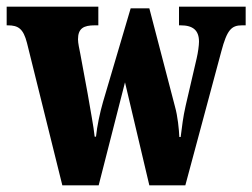

<svg xmlns="http://www.w3.org/2000/svg" viewBox="-25 -556 757 576"><path d="M56 -427 162 0H271L350 -309L423 0H531L639 -402C656 -466 669 -480 701 -480H712V-536H512V-480H517C554 -480 572 -465 572 -431C572 -420 569 -398 565 -381L532 -239C524 -204 521 -176 517 -145H513C512 -168 508 -208 500 -236L423 -531H367L284 -250C275 -219 266 -177 263 -146H259C256 -176 246 -227 238 -275L216 -394C213 -409 209 -427 209 -438C209 -471 226 -480 259 -480H270V-536H-5V-480H-2C30 -480 45 -470 56 -427Z"/></svg>

Font: Noto Serif Myanmar ExtraCondensed Black
Style: Regular
Weight: 900
Width: 2
Designer: Ben Mitchell and the Monotype Design Team
Foundry: Monotype Imaging Inc.
Version: Version 2.106